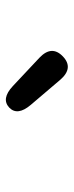

<svg xmlns="http://www.w3.org/2000/svg" viewBox="182 -1092 251 654"><g transform="rotate(90 307.0 -764.5)"><path d="M346 -671Q316 -643 273 -683L176 -774Q132 -816 172 -854Q211 -891 251 -845L337 -744Q375 -699 346 -671Z"/></g></svg>

Font: Resource Han Rounded TW Medium
Style: Regular
Weight: 500
Designer: Cyano Hao (round all glyphs); Ryoko NISHIZUKA 西塚涼子 (kana, bopomofo & ideographs); Paul D. Hunt (Latin, Greek & Cyrillic)
Foundry: Cyano Hao
Version: 0.990